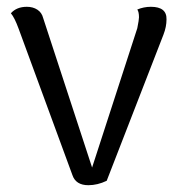

<svg xmlns="http://www.w3.org/2000/svg" viewBox="-20 -534 527 565"><path d="M470 -477Q470 -455 461 -432L294 -2Q267 11 240 11Q203 11 193 -19L35 -449Q23 -482 12 -495Q29 -514 59 -514Q77 -514 90 -505.5Q103 -497 107 -481L251 -41L384 -451Q389 -476 389 -483Q389 -499 384 -506Q403 -514 424 -514Q471 -514 470 -477Z"/></svg>

Font: Arima Madurai
Style: Regular
Weight: 400
Designer: Joana Correia and Natanael Gama
Foundry: NDISCOVER
Version: Version 1.020